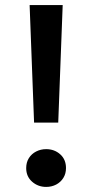

<svg xmlns="http://www.w3.org/2000/svg" viewBox="-20 -720 362 755"><path d="M114 -238 96.5 -700H226.5L209 -238ZM161.5 15Q129.5 15 106.2 -5.5Q83 -26 83 -59Q83 -81.5 93.5 -98.2Q104 -115 122 -124.2Q140 -133.5 161.5 -133.5Q194 -133.5 216.8 -113.2Q239.5 -93 239.5 -59Q239.5 -37 229 -20.2Q218.5 -3.5 200.8 5.8Q183 15 161.5 15Z"/></svg>

Font: Geologica Cursive
Style: Regular
Weight: 400
Designer: Sindre Bremnes, Frode Helland
Foundry: Monokrom Skriftforlag AS
Version: Version 1.010;gftools[0.9.28]